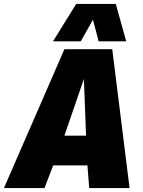

<svg xmlns="http://www.w3.org/2000/svg" viewBox="-60 -955 726 975"><path d="M-40 0 267 -705H510L598 0H393L384 -115H210L166 0ZM267 -266H377L366 -554ZM209 -745 327 -935H528L581 -745H441L412 -855L350 -745Z"/></svg>

Font: Georama ExtraBold
Style: Italic
Weight: 800
Italic angle: -9°
Version: Version 1.001